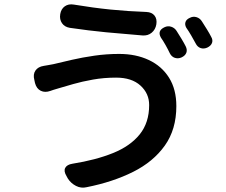

<svg xmlns="http://www.w3.org/2000/svg" viewBox="-20 -813 1040 883"><path d="M666 -330Q666 -383 626 -419.5Q586 -456 514 -456Q458 -456 407.5 -447Q357 -438 317 -426.5Q277 -415 250 -407Q236 -403 226.5 -400Q217 -397 212 -395Q187 -386 167.5 -395.5Q148 -405 141 -431L138 -445Q131 -471 143 -488.5Q155 -506 181 -510Q188 -511 201.5 -513.5Q215 -516 226 -518Q263 -527 311 -538Q359 -549 414.5 -557Q470 -565 528 -565Q605 -565 664.5 -537Q724 -509 757.5 -455.5Q791 -402 791 -325Q791 -218 738 -143.5Q685 -69 592 -22.5Q499 24 378 48Q353 54 329.5 42Q306 30 292 8L286 -3Q272 -26 280 -41Q288 -56 313 -60Q420 -77 499.5 -109Q579 -141 622.5 -195Q666 -249 666 -330ZM257 -748Q261 -772 278 -784Q295 -796 319 -792Q409 -777 489 -769Q569 -761 653 -758Q678 -757 690.5 -741.5Q703 -726 699 -701Q695 -677 677.5 -662.5Q660 -648 635 -650Q547 -657 468.5 -664.5Q390 -672 301 -685Q277 -689 265 -706.5Q253 -724 257 -748ZM737 -688Q752 -695 767.5 -690Q783 -685 792 -671Q803 -654 815 -634Q827 -614 834 -600Q842 -584 837 -570.5Q832 -557 815 -549Q799 -542 784 -547Q769 -552 761 -568Q753 -585 741.5 -605.5Q730 -626 720 -640Q702 -672 737 -688ZM853 -731Q868 -739 884 -734Q900 -729 909 -714Q920 -697 932 -677.5Q944 -658 951 -644Q960 -629 955 -615.5Q950 -602 933 -594Q917 -587 902.5 -592Q888 -597 880 -613Q871 -630 859 -650.5Q847 -671 837 -685Q829 -699 833 -711.5Q837 -724 853 -731Z"/></svg>

Font: Chiron GoRound TC SB
Style: Regular
Weight: 500
Designer: Ryoko NISHIZUKA 西塚涼子 (kana, bopomofo & ideographs); Paul D. Hunt (Latin, Greek & Cyrillic); Sandoll Communications 산돌커뮤니
Foundry: Adobe
Version: Version 1.000;hotconv 1.1.1;makeotfexe 2.6.0